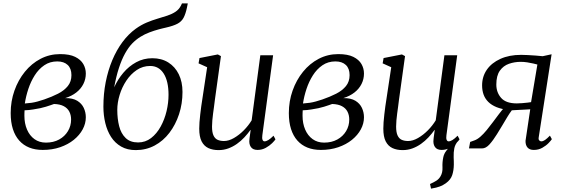

<svg xmlns="http://www.w3.org/2000/svg" viewBox="-20 -882 3350 1141"><path d="M234 9Q189 9 154 -5Q119 -19 94.2 -46.8Q69.5 -74.5 56.5 -115.2Q43.5 -156 43.5 -210Q43.5 -280.5 65.8 -343.5Q88 -406.5 127.8 -455.5Q167.5 -504.5 221 -532.5Q274.5 -560.5 337.5 -560.5Q393.5 -560.5 426.8 -544Q460 -527.5 475 -501.5Q490 -475.5 490 -445Q490 -412 475.5 -383Q461 -354 433.5 -332.5Q406 -311 367.5 -299Q412.5 -299.5 439 -283.2Q465.5 -267 477.8 -240.8Q490 -214.5 490 -185Q490 -148 471.5 -113.5Q453 -79 418.8 -51.2Q384.5 -23.5 337.5 -7.2Q290.5 9 234 9ZM253 -34.5Q298 -34.5 331.5 -53Q365 -71.5 383.8 -102.8Q402.5 -134 402.5 -171.5Q402.5 -198 392 -218.5Q381.5 -239 359 -251Q336.5 -263 301 -264Q293.5 -261.5 281 -257Q268.5 -252.5 252.8 -247.8Q237 -243 219 -239Q200.5 -235.5 177 -231.5Q153.5 -227.5 126 -226.5Q125.5 -218 125.2 -210.2Q125 -202.5 125 -194Q125 -148.5 140.5 -112.2Q156 -76 184.8 -55.2Q213.5 -34.5 253 -34.5ZM127.5 -267Q149.5 -268.5 167.8 -271.2Q186 -274 204 -279Q222 -284 243 -291Q288 -306.5 324.8 -325.2Q361.5 -344 383 -370.5Q404.5 -397 404.5 -435.5Q404.5 -475 382.2 -496Q360 -517 320 -517Q276.5 -517 243.2 -494.2Q210 -471.5 186.5 -434.5Q163 -397.5 148.5 -353.8Q134 -310 127.5 -267Z M1096 -862 1091 -837Q1083 -799 1070.8 -776.2Q1058.5 -753.5 1034.2 -740.8Q1010 -728 966 -718Q957 -716 946.8 -713.5Q936.5 -711 925 -708Q895.5 -700 867.8 -689.5Q840 -679 814.5 -663.2Q789 -647.5 765.5 -623.5Q743 -600 723 -564Q703 -528 686.8 -478.2Q670.5 -428.5 658.5 -363Q680 -410.5 713 -449.5Q746 -488.5 789.5 -512.2Q833 -536 885.5 -536Q940 -536 980.2 -510.8Q1020.5 -485.5 1042.5 -440.5Q1064.5 -395.5 1064.5 -335.5Q1064.5 -265.5 1044 -203.2Q1023.5 -141 986.8 -92.8Q950 -44.5 899 -17.2Q848 10 787 10Q736.5 10 700 -11Q663.5 -32 640.2 -68Q617 -104 605.8 -150.5Q594.5 -197 594.5 -248Q594.5 -324.5 608.2 -394.2Q622 -464 647.2 -524.2Q672.5 -584.5 707.8 -632Q743 -679.5 786.5 -711Q818.5 -734 851.2 -747.8Q884 -761.5 915.5 -770.8Q947 -780 974.2 -789Q1001.5 -798 1022.5 -811.8Q1043.5 -825.5 1055.5 -849L1061.5 -862ZM872.5 -490Q828.5 -490 792.8 -466Q757 -442 731 -403Q705 -364 691 -318Q677 -272 677 -228.5Q677 -176 688.2 -132Q699.5 -88 726.8 -61.8Q754 -35.5 800.5 -35.5Q844 -35.5 877.8 -61.5Q911.5 -87.5 934.8 -129.8Q958 -172 969.8 -221.5Q981.5 -271 981.5 -318.5Q981.5 -399.5 952.8 -444.8Q924 -490 872.5 -490Z M1279 10Q1244 10 1218.2 -2Q1192.5 -14 1178.2 -41.8Q1164 -69.5 1164 -117.5Q1164 -134 1165.5 -156Q1167 -178 1170 -202.5Q1173 -227 1176 -250.5Q1179 -274 1182.5 -293.5L1211 -482.5L1160 -505.5L1165.5 -537L1274.5 -558.5L1293 -548.5L1257 -289Q1254.5 -268.5 1251.8 -247.8Q1249 -227 1246.2 -206.8Q1243.5 -186.5 1241.8 -167Q1240 -147.5 1240 -130Q1240 -95.5 1248.8 -76.8Q1257.5 -58 1273.5 -51Q1289.5 -44 1311 -44Q1339.5 -44 1370.2 -61.8Q1401 -79.5 1428.8 -107.5Q1456.5 -135.5 1475.5 -167L1527 -553.5H1603L1539 -78.5Q1536.5 -60.5 1540.2 -51.2Q1544 -42 1552 -42Q1562 -42 1575 -50Q1588 -58 1605.5 -75.5L1617 -54Q1612.5 -46.5 1597.2 -31.2Q1582 -16 1559.5 -3.5Q1537 9 1510.5 9Q1482.5 9 1470.5 -9Q1458.5 -27 1462.5 -55Q1462.5 -57 1463.2 -63Q1464 -69 1465.2 -77.5Q1466.5 -86 1467.5 -94.5Q1468.5 -103 1469.5 -109.5L1468.5 -110Q1452 -87 1432 -65.5Q1412 -44 1388 -27Q1364 -10 1336.8 0Q1309.5 10 1279 10Z M1887 9Q1842 9 1807 -5Q1772 -19 1747.2 -46.8Q1722.5 -74.5 1709.5 -115.2Q1696.5 -156 1696.5 -210Q1696.5 -280.5 1718.8 -343.5Q1741 -406.5 1780.8 -455.5Q1820.5 -504.5 1874 -532.5Q1927.5 -560.5 1990.5 -560.5Q2046.5 -560.5 2079.8 -544Q2113 -527.5 2128 -501.5Q2143 -475.5 2143 -445Q2143 -412 2128.5 -383Q2114 -354 2086.5 -332.5Q2059 -311 2020.5 -299Q2065.5 -299.5 2092 -283.2Q2118.5 -267 2130.8 -240.8Q2143 -214.5 2143 -185Q2143 -148 2124.5 -113.5Q2106 -79 2071.8 -51.2Q2037.5 -23.5 1990.5 -7.2Q1943.5 9 1887 9ZM1906 -34.5Q1951 -34.5 1984.5 -53Q2018 -71.5 2036.8 -102.8Q2055.5 -134 2055.5 -171.5Q2055.5 -198 2045 -218.5Q2034.5 -239 2012 -251Q1989.5 -263 1954 -264Q1946.5 -261.5 1934 -257Q1921.5 -252.5 1905.8 -247.8Q1890 -243 1872 -239Q1853.5 -235.5 1830 -231.5Q1806.5 -227.5 1779 -226.5Q1778.5 -218 1778.2 -210.2Q1778 -202.5 1778 -194Q1778 -148.5 1793.5 -112.2Q1809 -76 1837.8 -55.2Q1866.5 -34.5 1906 -34.5ZM1780.5 -267Q1802.5 -268.5 1820.8 -271.2Q1839 -274 1857 -279Q1875 -284 1896 -291Q1941 -306.5 1977.8 -325.2Q2014.5 -344 2036 -370.5Q2057.5 -397 2057.5 -435.5Q2057.5 -475 2035.2 -496Q2013 -517 1973 -517Q1929.5 -517 1896.2 -494.2Q1863 -471.5 1839.5 -434.5Q1816 -397.5 1801.5 -353.8Q1787 -310 1780.5 -267Z M2541.5 239 2535.5 211.5Q2558 201.5 2573.2 191.8Q2588.5 182 2598 165.5Q2611 143.5 2609.5 112.8Q2608 82 2614.5 51.5Q2619 30.5 2633 13Q2647 -4.5 2655 -15.5L2705 -47.5Q2685 -25.5 2680 -1.5Q2675 22.5 2676 52.5Q2676.5 63.5 2676.8 74.8Q2677 86 2677 96.5Q2676.5 130.5 2667.5 158.2Q2658.5 186 2629.5 207Q2613.5 218.5 2594.2 226Q2575 233.5 2541.5 239ZM2373 10Q2338 10 2312.2 -2Q2286.5 -14 2272.2 -41.8Q2258 -69.5 2258 -117.5Q2258 -134 2259.5 -156Q2261 -178 2264 -202.5Q2267 -227 2270 -250.5Q2273 -274 2276.5 -293.5L2305 -482.5L2254 -505.5L2259.5 -537L2368.5 -558.5L2387 -548.5L2351 -289Q2348.5 -268.5 2345.8 -247.8Q2343 -227 2340.2 -206.8Q2337.5 -186.5 2335.8 -167Q2334 -147.5 2334 -130Q2334 -95.5 2342.8 -76.8Q2351.5 -58 2367.5 -51Q2383.5 -44 2405 -44Q2433.5 -44 2464.2 -61.8Q2495 -79.5 2522.8 -107.5Q2550.5 -135.5 2569.5 -167L2621 -553.5H2697L2633 -78.5Q2630.5 -60.5 2634.2 -51.2Q2638 -42 2646 -42Q2656 -42 2669 -50Q2682 -58 2699.5 -75.5L2711 -54Q2706.5 -46.5 2691.2 -31.2Q2676 -16 2653.5 -3.5Q2631 9 2604.5 9Q2576.5 9 2564.5 -9Q2552.5 -27 2556.5 -55Q2556.5 -57 2557.2 -63Q2558 -69 2559.2 -77.5Q2560.5 -86 2561.5 -94.5Q2562.5 -103 2563.5 -109.5L2562.5 -110Q2546 -87 2526 -65.5Q2506 -44 2482 -27Q2458 -10 2430.8 0Q2403.5 10 2373 10Z M3248 -76 3259.5 -55Q3255 -47.5 3240.2 -32Q3225.5 -16.5 3203 -3.8Q3180.5 9 3152 9Q3127.5 9 3115 -5.2Q3102.5 -19.5 3103 -45L3131 -232.5Q3117 -231.5 3096.8 -230.5Q3076.5 -229.5 3056.2 -228.5Q3036 -227.5 3021.5 -226.5Q3009 -210 2995 -187Q2981 -164 2965.8 -138Q2950.5 -112 2933.5 -85Q2911 -48.5 2889.2 -24.2Q2867.5 0 2844.5 0H2767L2774 -38.5L2799 -47.5Q2816.5 -53.5 2835 -69.8Q2853.5 -86 2872.2 -108.8Q2891 -131.5 2909.2 -156.2Q2927.5 -181 2945 -204Q2962.5 -227 2978 -244.5L3000.5 -229Q2959.5 -233.5 2930.2 -245.5Q2901 -257.5 2882 -276.2Q2863 -295 2854 -319.5Q2845 -344 2845 -374.5Q2845 -427 2873.2 -467.8Q2901.5 -508.5 2953.8 -532.2Q3006 -556 3077 -556Q3092.5 -556 3115.8 -554.8Q3139 -553.5 3163.2 -551.8Q3187.5 -550 3205 -548L3258 -559.5L3181.5 -66.5Q3179 -53.5 3184.5 -47.8Q3190 -42 3196.5 -42Q3207 -42 3219 -50.2Q3231 -58.5 3248 -76ZM3136 -275 3173.5 -498.5Q3166 -500.5 3149.5 -504.5Q3133 -508.5 3113 -511.5Q3093 -514.5 3074.5 -514.5Q3038 -514.5 3004.8 -503Q2971.5 -491.5 2950.5 -462Q2929.5 -432.5 2929.5 -379.5Q2929.5 -332.5 2958.2 -300Q2987 -267.5 3051 -267.5Q3066 -267.5 3083.5 -269Q3101 -270.5 3115.8 -272.2Q3130.5 -274 3136 -275Z"/></svg>

Font: Merriweather 36pt Light
Style: Italic
Weight: 300
Italic angle: -7.8°
Version: Version 2.101